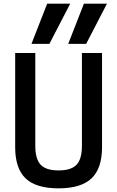

<svg xmlns="http://www.w3.org/2000/svg" viewBox="-20 -1020 640 1050"><path d="M451 -780H353L439 -1000H565ZM250 -780H152L238 -1000H364ZM300 10Q177 10 120 -44.5Q63 -99 63 -215V-730H173V-223Q173 -150 202.5 -119Q232 -88 300 -88Q369 -88 398.5 -119Q428 -150 428 -223V-730H538V-215Q538 -99 480.5 -44.5Q423 10 300 10Z"/></svg>

Font: M PLUS Code Latin Expanded Medium
Style: Regular
Weight: 500
Width: 7
Designer: Coji Morishita
Foundry: UNDERFOREST DESIGN
Version: Version 1.002; ttfautohint (v1.8.3)